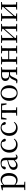

<svg xmlns="http://www.w3.org/2000/svg" viewBox="2646 -3216 831 6162"><g transform="rotate(-90 3061.0 -135.5)"><path d="M367 15C496 15 589 -92 589 -263C589 -427 502 -531 380 -531C319 -531 258 -506 208 -446L203 -520L190 -528L36 -488V-462L125 -458C127 -408 128 -355 128 -287V27L126 224L41 232V260H308V232L211 224L209 27V-58C257 -3 313 15 367 15ZM211 -420C261 -470 304 -485 348 -485C439 -485 501 -413 501 -261C501 -95 430 -33 343 -33C294 -33 254 -46 211 -88Z M1095 14C1134 14 1164 -2 1185 -37L1169 -52C1153 -34 1141 -28 1124 -28C1097 -28 1082 -45 1082 -108V-355C1082 -479 1026 -531 910 -531C797 -531 723 -482 703 -400C709 -377 724 -364 747 -364C772 -364 789 -377 795 -413L810 -485C837 -495 862 -500 888 -500C967 -500 1002 -470 1002 -359V-318C958 -308 911 -295 869 -282C737 -244 690 -193 690 -115C690 -32 749 15 828 15C900 15 945 -18 1004 -82C1012 -22 1040 14 1095 14ZM1002 -113C939 -53 903 -34 863 -34C807 -34 770 -66 770 -128C770 -183 803 -226 887 -257C921 -270 961 -281 1002 -292Z M1492 15C1587 15 1647 -25 1692 -94L1676 -107C1631 -58 1580 -35 1520 -35C1408 -35 1330 -118 1330 -262C1330 -408 1408 -499 1510 -499C1533 -499 1555 -495 1577 -486L1598 -413C1604 -378 1620 -364 1648 -364C1670 -364 1684 -375 1690 -399C1668 -479 1594 -531 1505 -531C1367 -531 1243 -430 1243 -251C1243 -84 1345 15 1492 15Z M2030 15C2125 15 2185 -25 2230 -94L2214 -107C2169 -58 2118 -35 2058 -35C1946 -35 1868 -118 1868 -262C1868 -408 1946 -499 2048 -499C2071 -499 2093 -495 2115 -486L2136 -413C2142 -378 2158 -364 2186 -364C2208 -364 2222 -375 2228 -399C2206 -479 2132 -531 2043 -531C1905 -531 1781 -430 1781 -251C1781 -84 1883 15 2030 15Z M2520 0H2699V-28L2607 -37L2605 -229V-288L2607 -484H2755L2788 -341H2824L2817 -516H2311L2304 -341H2340L2373 -484H2521L2523 -288V-229L2521 -37L2429 -28V0Z M3154 15C3287 15 3404 -77 3404 -258C3404 -438 3283 -531 3154 -531C3026 -531 2905 -437 2905 -258C2905 -78 3022 15 3154 15ZM3154 -16C3055 -16 2994 -101 2994 -257C2994 -413 3055 -499 3154 -499C3253 -499 3314 -413 3314 -257C3314 -101 3253 -16 3154 -16Z M3742 0H3988V-28L3908 -36C3906 -92 3905 -174 3905 -229V-288C3905 -342 3906 -424 3908 -480L3988 -489V-516H3729C3601 -516 3542 -460 3542 -379C3542 -308 3585 -254 3697 -242C3648 -229 3619 -198 3594 -144L3544 -35L3469 -27V0C3493 5 3517 9 3542 9C3593 9 3606 -3 3623 -41L3677 -153C3704 -209 3722 -231 3775 -231H3825L3823 -36L3742 -28ZM3825 -261H3751C3665 -261 3621 -302 3621 -377C3621 -445 3660 -485 3740 -485H3823L3825 -288Z M4429 -489 4509 -480C4510 -426 4511 -346 4511 -287H4241L4243 -480L4323 -489V-516H4075V-489L4156 -480L4158 -288V-229L4156 -36L4075 -28V0H4323V-28L4243 -36C4242 -92 4241 -177 4241 -256H4511C4511 -177 4510 -92 4509 -36L4429 -28V0H4676V-28L4595 -36L4593 -229V-288L4595 -480L4676 -489V-516H4429Z M5131 -489 5215 -479V-447L5055 -266L4925 -119V-479L5011 -489V-516H4763V-489L4844 -480L4846 -288V-229L4844 -36L4763 -28V0H5011V-28L4925 -37V-73L5080 -249L5215 -402V-37L5131 -28V0H5376V-28L5295 -36L5293 -229V-288L5295 -480L5376 -489V-516H5131Z M5832 -489 5916 -479V-447L5756 -266L5626 -119V-479L5712 -489V-516H5464V-489L5545 -480L5547 -288V-229L5545 -36L5464 -28V0H5712V-28L5626 -37V-73L5781 -249L5916 -402V-37L5832 -28V0H6077V-28L5996 -36L5994 -229V-288L5996 -480L6077 -489V-516H5832Z"/></g></svg>

Font: Source Han Serif CN
Style: Regular
Weight: 400
Designer: Ryoko NISHIZUKA 西塚涼子 (kana & ideographs); Frank Grießhammer (Latin, Greek & Cyrillic); Wenlong ZHANG 张文龙 (bopomofo); San
Foundry: Adobe
Version: Version 2.003;hotconv 1.1.1;makeotfexe 2.6.0